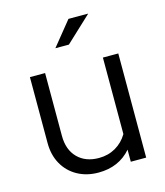

<svg xmlns="http://www.w3.org/2000/svg" viewBox="-109 -799 767 892"><g transform="rotate(-15 274.5 -353.0)"><path d="M255 10Q198 10 154 -14.5Q110 -39 85.5 -82.7Q61 -126.4 61 -184V-501H134V-199Q134 -132 172 -93.5Q210 -55 274.2 -55Q318.7 -55 354.4 -75.5Q390 -96 412 -133V-501H486V0H412V-58Q353 10 255 10ZM210 -600 304 -716H399L275 -600Z"/></g></svg>

Font: Red Hat Display
Style: Regular
Weight: 300
Designer: Pentagram, MCKL
Foundry: Pentagram, MCKL
Version: Version 1.023